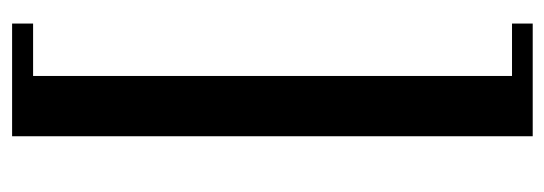

<svg xmlns="http://www.w3.org/2000/svg" viewBox="-316 -460 913 322"><g transform="rotate(90 141.0 -298.5)"><path d="M208 138.2H19V103H106.9V-700.2H19V-734.9H208Z"/></g></svg>

Font: Redressed
Style: Regular
Weight: 400
Designer: Astigmatic (AOETI)
Foundry: Astigmatic (AOETI)
Version: Version 1.000